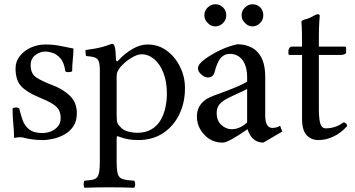

<svg xmlns="http://www.w3.org/2000/svg" viewBox="-20 -658 1669 902"><path d="M39 -148Q44 -153 56 -153Q64 -153 70 -149Q77 -121 86 -94.5Q95 -68 116.5 -50.5Q138 -33 180 -33Q199 -33 218.5 -40.5Q238 -48 251.5 -63.5Q265 -79 265 -103Q265 -125 257 -140.5Q249 -156 227 -170Q205 -184 163 -201Q105 -225 79 -253.5Q53 -282 53 -337Q53 -369 73 -394.5Q93 -420 125 -434.5Q157 -449 194 -449Q233 -449 267.5 -441.5Q302 -434 325 -430Q325 -405 322 -378Q319 -351 319 -324Q317 -321 311.5 -320Q306 -319 301 -319Q291 -319 287 -323Q281 -366 262.5 -385.5Q244 -405 224.5 -410.5Q205 -416 194 -416Q169 -416 146.5 -399.5Q124 -383 124 -352Q124 -311 151.5 -293.5Q179 -276 224 -259Q275 -240 308 -208.5Q341 -177 341 -126Q341 -89 324.5 -64.5Q308 -40 282.5 -26Q257 -12 230 -6Q203 0 182 0Q154 0 132.5 -3Q111 -6 91 -11Q86 -13 81 -13Q76 -13 71 -13Q61 -13 46 -10Q46 -42 42.5 -76.5Q39 -111 39 -148Z M849 -244Q849 -175 822 -120Q795 -65 746 -32.5Q697 0 629 0Q580 0 542 -15Q535 -18 531.5 -18Q528 -18 528 -8V100Q528 141 533.5 159.5Q539 178 557 183.5Q575 189 610 191Q615 196 615 208Q615 219 610 224Q585 223 552 222.5Q519 222 489 222Q459 222 431 222.5Q403 223 377 224Q373 220 373 208Q373 195 377 191Q408 189 423 184Q438 179 443.5 160Q449 141 449 100V-327Q449 -356 444 -369.5Q439 -383 425 -388Q411 -393 384 -395Q383 -400 382 -409.5Q381 -419 382 -423Q434 -430 459 -437Q484 -444 505 -452Q511 -452 513.5 -449.5Q516 -447 517 -444Q521 -436 522.5 -418.5Q524 -401 525 -378Q526 -371 529 -370Q532 -369 536 -374Q566 -407 602.5 -428Q639 -449 673 -449Q724 -449 763.5 -420Q803 -391 826 -344Q849 -297 849 -244ZM544 -341Q536 -330 532 -321.5Q528 -313 528 -297V-115Q528 -88 532.5 -78.5Q537 -69 552 -55Q566 -43 588 -38.5Q610 -34 623 -34Q665 -34 692.5 -51Q720 -68 735.5 -95.5Q751 -123 757.5 -155Q764 -187 764 -218Q764 -275 747.5 -316.5Q731 -358 704 -380.5Q677 -403 645 -403Q623 -403 593.5 -384Q564 -365 544 -341Z M991 -534Q971 -534 956 -550Q940 -565 940 -586Q940 -608 956 -623Q971 -638 992 -638Q1013 -638 1028 -623Q1043 -608 1043 -586Q1043 -565 1028 -550Q1013 -534 991 -534ZM1166 -534Q1146 -534 1131 -550Q1115 -565 1115 -586Q1115 -608 1131 -623Q1146 -638 1167 -638Q1188 -638 1203 -623Q1217 -608 1217 -586Q1217 -565 1202 -550Q1187 -534 1166 -534ZM1306 -40 1217 12Q1187 12 1167 -8Q1152 -23 1143 -51Q1052 12 1027 12Q974 12 940 -25Q905 -62 905 -111Q905 -181 985 -209Q1119 -257 1141 -275V-294Q1141 -347 1119 -376Q1097 -405 1060 -405Q1034 -405 1017 -386Q1000 -366 988 -319Q981 -294 957 -294Q941 -294 926 -308Q910 -321 910 -338Q910 -356 942 -380Q1019 -434 1095 -450Q1145 -450 1180 -423Q1226 -385 1226 -298V-116Q1226 -57 1260 -57Q1279 -57 1296 -67ZM1141 -83V-240Q1132 -235 1117 -228Q1101 -220 1082 -212Q1063 -203 1057 -200Q1026 -185 1012 -169Q998 -153 998 -127Q998 -91 1020 -71Q1042 -51 1068 -51Q1107 -51 1141 -83Z M1353 -439H1399Q1399 -481 1398.5 -503Q1398 -525 1397.5 -534.5Q1397 -544 1396.5 -547.5Q1396 -551 1396 -555Q1396 -560 1402.5 -563Q1409 -566 1418 -568Q1428 -571 1436 -574.5Q1444 -578 1452 -583Q1466 -591 1474 -591Q1482 -591 1482 -583Q1482 -583 1480 -555Q1478 -527 1478 -478V-439H1598Q1606 -439 1606 -433V-413Q1606 -406 1598 -403Q1590 -400 1582 -400H1478V-147Q1478 -101 1484.5 -78Q1491 -55 1511 -55Q1531 -55 1552.5 -61.5Q1574 -68 1593 -83Q1608 -83 1611 -66Q1582 -33 1546.5 -16.5Q1511 0 1476 0Q1442 0 1420.5 -23Q1399 -46 1399 -99V-400H1340Q1335 -400 1335 -406V-419Q1335 -425 1339 -432Q1343 -439 1353 -439Z"/></svg>

Font: Pochaevsk
Style: Regular
Weight: 400
Version: Version 1.210; ttfautohint (v1.8.4.7-5d5b)